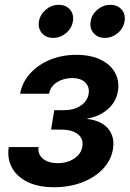

<svg xmlns="http://www.w3.org/2000/svg" viewBox="-20 -764 536 791"><path d="M202.6 7.3Q137.2 7.3 93 -14.6Q48.8 -36.6 28.8 -74.2Q8.8 -111.8 16.1 -158.2H138.7Q134.8 -128.4 157 -110.1Q179.2 -91.8 217.8 -91.8Q244.6 -91.8 266.4 -100.6Q288.1 -109.4 302.2 -124.8Q316.4 -140.1 319.3 -160.2Q324.7 -191.9 301 -210.9Q277.3 -230 231.4 -230H190.4L203.6 -310.1H244.6Q284.2 -310.1 312 -328.4Q339.8 -346.7 345.2 -377.4Q349.6 -406.2 331.1 -424.3Q312.5 -442.4 277.3 -442.4Q241.7 -442.4 214.6 -425Q187.5 -407.7 182.1 -377.9H63Q71.3 -424.8 103.8 -460.9Q136.2 -497.1 185.8 -517.6Q235.4 -538.1 294.4 -538.1Q352.5 -538.1 393.6 -518.6Q434.6 -499 453.6 -465.1Q472.7 -431.2 465.8 -388.2Q458 -342.8 422.9 -313Q387.7 -283.2 339.8 -275.9V-273.9Q399.9 -266.6 426.8 -232.4Q453.6 -198.2 445.3 -149.4Q438 -104 404.3 -68.4Q370.6 -32.7 318.4 -12.7Q266.1 7.3 202.6 7.3ZM412.1 -607.9Q382.3 -607.9 365.5 -627.7Q348.6 -647.5 353.5 -676.3Q357.9 -704.6 381.6 -724.4Q405.3 -744.1 434.6 -744.1Q464.4 -744.1 481.2 -724.6Q498 -705.1 493.2 -676.3Q488.8 -647.5 465.1 -627.7Q441.4 -607.9 412.1 -607.9ZM199.2 -607.9Q169.4 -607.9 152.6 -627.7Q135.7 -647.5 140.6 -676.3Q145.5 -704.6 168.9 -724.4Q192.4 -744.1 221.7 -744.1Q251.5 -744.1 268.3 -724.6Q285.2 -705.1 280.3 -676.3Q275.9 -647.5 252.2 -627.7Q228.5 -607.9 199.2 -607.9Z"/></svg>

Font: Inter 24pt SemiBold
Style: Italic
Weight: 600
Italic angle: -9.3988°
Designer: Rasmus Andersson
Foundry: rsms
Version: Version 4.001;git-66647c0bb